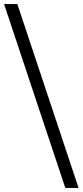

<svg xmlns="http://www.w3.org/2000/svg" viewBox="-20 -783 405 941"><path d="M365 138H300L0 -763H65Z"/></svg>

Font: Ruwudu
Style: Regular
Weight: 400
Designer: Becca Hirsbrunner Spalinger
Foundry: SIL International
Version: Version 3.000